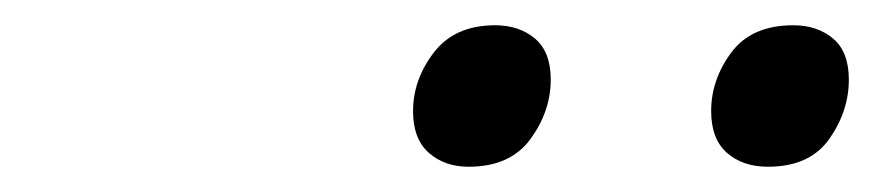

<svg xmlns="http://www.w3.org/2000/svg" viewBox="-20 -808 692 152"><path d="M351 -676Q332 -676 319.5 -687Q307 -698 307 -720Q307 -745 323.5 -766.5Q340 -788 372 -788Q391 -788 403.5 -777.5Q416 -767 416 -745Q416 -720 400 -698Q384 -676 351 -676ZM588 -676Q568 -676 555.5 -687Q543 -698 543 -720Q543 -745 559 -766.5Q575 -788 608 -788Q627 -788 639.5 -777.5Q652 -767 652 -745Q652 -720 636.5 -698Q621 -676 588 -676Z"/></svg>

Font: Playwrite CU Light
Style: Regular
Weight: 300
Designer: Veronika Burian, José Scaglione
Foundry: TypeTogether
Version: Version 1.002